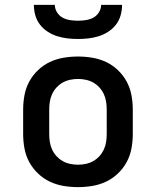

<svg xmlns="http://www.w3.org/2000/svg" viewBox="-20 -760 640 788"><path d="M300 8Q270 8 240.5 3Q211 -2 184.5 -14.5Q158 -27 136 -48Q114 -69 100 -95Q86 -121 80.5 -150.5Q75 -180 75 -210V-310Q75 -340 80.5 -369.5Q86 -399 100 -425Q114 -451 136 -472Q158 -493 184.5 -505.5Q211 -518 240.5 -523Q270 -528 300 -528Q330 -528 359.5 -523Q389 -518 415.5 -505.5Q442 -493 464 -472Q486 -451 500 -425Q514 -399 519.5 -369.5Q525 -340 525 -310V-210Q525 -180 519.5 -150.5Q514 -121 500 -95Q486 -69 464 -48Q442 -27 415.5 -14.5Q389 -2 359.5 3Q330 8 300 8ZM300 -84Q316 -84 332.5 -87.5Q349 -91 363 -99Q377 -107 388 -119Q399 -131 406 -146Q413 -161 415.5 -177.5Q418 -194 418 -210V-310Q418 -326 415.5 -342.5Q413 -359 406 -374Q399 -389 388 -401Q377 -413 363 -421Q349 -429 332.5 -432.5Q316 -436 300 -436Q284 -436 267.5 -432.5Q251 -429 237 -421Q223 -413 212 -401Q201 -389 194 -374Q187 -359 184.5 -342.5Q182 -326 182 -310V-210Q182 -194 184.5 -177.5Q187 -161 194 -146Q201 -131 212 -119Q223 -107 237 -99Q251 -91 267.5 -87.5Q284 -84 300 -84ZM300 -600Q278 -600 256.5 -602.5Q235 -605 214.5 -611.5Q194 -618 175.5 -630Q157 -642 144 -659Q131 -676 125 -697Q119 -718 119 -740H205Q205 -724 214 -709.5Q223 -695 237 -687.5Q251 -680 267.5 -677.5Q284 -675 300 -675Q316 -675 332.5 -677.5Q349 -680 363 -687.5Q377 -695 386 -709.5Q395 -724 395 -740H481Q481 -718 475 -697Q469 -676 456 -659Q443 -642 424.5 -630Q406 -618 385.5 -611.5Q365 -605 343.5 -602.5Q322 -600 300 -600Z"/></svg>

Font: Iosevka Aile Semibold
Style: Regular
Weight: 600
Designer: Belleve Invis
Foundry: Belleve Invis
Version: Version 31.1.0; ttfautohint (v1.8.4)